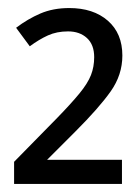

<svg xmlns="http://www.w3.org/2000/svg" viewBox="-20 -877 338 477"><path d="M15 -420V-475L122 -584Q157 -620 177.5 -645Q198 -670 206 -690.5Q214 -711 214 -735Q214 -766 196 -782.5Q178 -799 149 -799Q121 -799 99 -789Q77 -779 54 -762L20 -808Q49 -830 80.5 -843.5Q112 -857 152 -857Q212 -857 248 -825.5Q284 -794 284 -739Q284 -691 255 -650Q226 -609 168 -551L97 -480H283V-420Z"/></svg>

Font: Noto Sans Tamil UI SemiCondensed
Style: Regular
Weight: 400
Width: 4
Designer: Jelle Bosma - Monotype Design Team
Foundry: Monotype Imaging Inc.
Version: Version 2.004